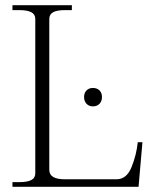

<svg xmlns="http://www.w3.org/2000/svg" viewBox="-20 -720 589 740"><path d="M28 -18H55Q85 -18 100.5 -26Q116 -34 116 -52V-647Q116 -665 100.5 -673Q85 -681 55 -681H28V-700H257V-681H230Q200 -681 185 -673Q170 -665 170 -647V-65Q170 -29 230 -29H429Q468 -29 487 -76Q506 -123 511 -172H529L514 0H28ZM304 -346Q304 -362 313.5 -371.5Q323 -381 338 -381Q354 -381 363.5 -371.5Q373 -362 373 -346Q373 -330 363.5 -320Q354 -310 338 -310Q323 -310 313.5 -320Q304 -330 304 -346Z"/></svg>

Font: Taviraj ExtraLight
Style: Regular
Weight: 200
Designer: Katatrad Team
Foundry: CadsonDemak
Version: Version 1.030